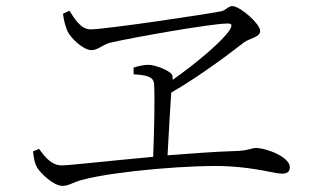

<svg xmlns="http://www.w3.org/2000/svg" viewBox="-20 -664 1040 628"><path d="M88 -169C91 -143 94 -129 101 -117C112 -97 156 -56 184 -56C207 -56 219 -69 254 -77C361 -105 617 -126 727 -120C820 -115 879 -96 902 -96C919 -96 928 -102 928 -117C928 -150 853 -180 815 -180C804 -180 791 -171 751 -170C683 -168 605 -162 528 -156C532 -228 537 -318 540 -361C645 -422 741 -497 779 -526C797 -539 831 -542 831 -563C831 -586 765 -644 740 -644C726 -644 719 -630 703 -627C653 -617 325 -568 276 -568C243 -568 222 -606 207 -629L186 -619C189 -593 196 -573 201 -561C213 -538 252 -500 280 -500C299 -500 317 -518 339 -524C416 -542 673 -587 722 -587C738 -588 741 -583 732 -567C708 -530 626 -460 545 -403L544 -416C541 -432 487 -452 466 -452C450 -452 433 -448 417 -443V-421C460 -418 482 -414 484 -389C487 -343 484 -228 481 -151C336 -138 207 -123 182 -123C149 -123 127 -150 108 -177Z"/></svg>

Font: Noto Serif CJK HK Light
Style: Regular
Weight: 300
Designer: Ryoko NISHIZUKA 西塚涼子 (kana & ideographs); Frank Grießhammer (Latin, Greek & Cyrillic); Wenlong ZHANG 张文龙 (bopomofo); San
Foundry: Adobe
Version: Version 2.001;hotconv 1.1.0;makeotfexe 2.6.0